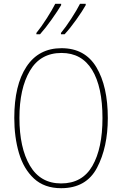

<svg xmlns="http://www.w3.org/2000/svg" viewBox="-20 -978 643 1008"><path d="M400 -958Q385 -928 355 -881.5Q325 -835 300 -805V-798H319Q348 -829 381 -875.5Q414 -922 430 -951V-958ZM270 -958Q255 -928 226 -882.5Q197 -837 171 -805V-798H190Q218 -829 251 -875.5Q284 -922 301 -951V-958ZM303 -725Q183 -725 119 -628Q55 -531 55 -359Q55 -258 79.5 -174.5Q104 -91 158.5 -40.5Q213 10 301 10Q433 10 489.5 -97.5Q546 -205 546 -358Q546 -525 486 -625Q426 -725 303 -725ZM303 -700Q409 -700 463.5 -611Q518 -522 518 -358Q518 -199 465 -107Q412 -15 301 -15Q192 -15 137 -108.5Q82 -202 82 -359Q82 -513 137 -606.5Q192 -700 303 -700Z"/></svg>

Font: Noto Sans Display SemiCondensed Thin
Style: Regular
Weight: 250
Width: 4
Designer: Monotype Design team
Foundry: Monotype Imaging Inc.
Version: 1.000